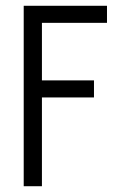

<svg xmlns="http://www.w3.org/2000/svg" viewBox="-20 -644 440 664"><path d="M62 0V-624H350V-565H125V-366H305V-307H125V0Z"/></svg>

Font: Inconsolata Condensed
Style: Regular
Weight: 400
Width: 3
Monospace: yes
Designer: Raph Levien, Cyreal, Brenton Simpson
Foundry: Raph Levien, Cyreal, Google
Version: Version 3.000; ttfautohint (v1.8.2.53-6de2)